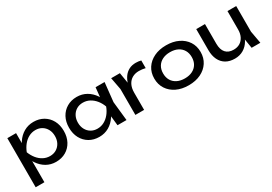

<svg xmlns="http://www.w3.org/2000/svg" viewBox="24 -1446 3504 2476"><g transform="rotate(-30 1776.5 -207.5)"><path d="M69 -566H199V-369L193 -349V-235L199 -200V165H69ZM149 -283Q168 -373 212 -439.5Q256 -506 320.5 -543Q385 -580 464 -580Q547 -580 611 -542.5Q675 -505 711 -438.5Q747 -372 747 -283Q747 -195 711 -128Q675 -61 611 -23.5Q547 14 464 14Q385 14 321 -23Q257 -60 212.5 -127Q168 -194 149 -283ZM615 -283Q615 -340 591.5 -383.5Q568 -427 527 -451.5Q486 -476 433 -476Q380 -476 333.5 -451.5Q287 -427 252 -383.5Q217 -340 195 -283Q217 -226 252 -182.5Q287 -139 333.5 -114.5Q380 -90 433 -90Q486 -90 527 -114.5Q568 -139 591.5 -182.5Q615 -226 615 -283Z M1383 0 1361 -210 1387 -283 1361 -355 1383 -566H1517L1487 -283L1517 0ZM1423 -283Q1404 -194 1360 -127Q1316 -60 1251.5 -23Q1187 14 1108 14Q1025 14 961 -23.5Q897 -61 861 -128Q825 -195 825 -283Q825 -372 861 -438.5Q897 -505 961 -542.5Q1025 -580 1108 -580Q1187 -580 1251.5 -543Q1316 -506 1360.5 -439.5Q1405 -373 1423 -283ZM957 -283Q957 -226 980.5 -182.5Q1004 -139 1045 -114.5Q1086 -90 1139 -90Q1193 -90 1239 -114.5Q1285 -139 1320.5 -182.5Q1356 -226 1377 -283Q1356 -340 1320.5 -383.5Q1285 -427 1239 -451.5Q1193 -476 1139 -476Q1086 -476 1045 -451.5Q1004 -427 980.5 -383.5Q957 -340 957 -283Z M1615 -566H1745L1779 -360V0H1649V-385ZM2066 -570V-456Q2044 -462 2018 -465Q1992 -468 1969 -468Q1914 -468 1871 -444Q1828 -420 1803.5 -372.5Q1779 -325 1779 -256L1749 -293Q1753 -353 1769.5 -405.5Q1786 -458 1815.5 -497Q1845 -536 1888 -558Q1931 -580 1988 -580Q2008 -580 2029 -577.5Q2050 -575 2066 -570Z M2439 14Q2336 14 2258.5 -23.5Q2181 -61 2137.5 -128Q2094 -195 2094 -283Q2094 -372 2137.5 -438.5Q2181 -505 2258.5 -542.5Q2336 -580 2439 -580Q2542 -580 2619.5 -542.5Q2697 -505 2740.5 -438.5Q2784 -372 2784 -283Q2784 -195 2740.5 -128Q2697 -61 2619.5 -23.5Q2542 14 2439 14ZM2439 -88Q2505 -88 2552.5 -112Q2600 -136 2626 -179.5Q2652 -223 2652 -283Q2652 -343 2626 -386.5Q2600 -430 2552.5 -454Q2505 -478 2439 -478Q2374 -478 2326 -454Q2278 -430 2252 -386.5Q2226 -343 2226 -283Q2226 -223 2252 -179.5Q2278 -136 2326 -112Q2374 -88 2439 -88Z M3127 14Q3049 14 2994.5 -18Q2940 -50 2911 -110Q2882 -170 2882 -253V-566H3012V-273Q3012 -185 3052.5 -139.5Q3093 -94 3169 -94Q3224 -94 3263.5 -118Q3303 -142 3325 -186.5Q3347 -231 3347 -290L3392 -265Q3384 -178 3348 -115.5Q3312 -53 3255 -19.5Q3198 14 3127 14ZM3380 0 3347 -204V-566H3477V-184L3510 0Z"/></g></svg>

Font: Unbounded
Style: Regular
Weight: 400
Designer: Luke Prowse, Jean-Baptiste Morizot, Fátima Lázaro, Florian Runge
Foundry: NaN
Version: Version 1.701;gftools[0.9.28.dev5+ged2979d]